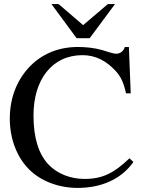

<svg xmlns="http://www.w3.org/2000/svg" viewBox="-20 -906 707 940"><path d="M543 -886H508L387 -783L267 -886H232L355 -719H419ZM614 -131C539 -60 484 -30 394 -30C325 -30 260 -55 216 -102C169 -153 144 -231 144 -341C144 -514 233 -636 384 -636C449 -636 501 -607 545 -560C570 -533 585 -504 597 -449H620L611 -676H591C585 -655 568 -643 549 -643C532 -643 501 -655 480 -661C440 -672 400 -676 361 -676C268 -676 182 -643 118 -572C61 -508 28 -425 28 -325C28 -226 63 -135 124 -75C182 -18 269 14 360 14C478 14 575 -30 633 -113Z"/></svg>

Font: STIX Math
Style: Regular
Weight: 400
Designer: MicroPress Inc., with final additions and corrections provided by Coen Hoffman, Elsevier (retired)
Version: Version 1.1.0